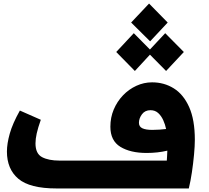

<svg xmlns="http://www.w3.org/2000/svg" viewBox="-20 -1062 1177 1082"><path d="M298 0Q148 0 83.5 -54.5Q19 -109 19 -208Q19 -252 35 -309Q51 -366 92 -439L210 -387Q194 -342 187 -310.5Q180 -279 180 -254Q180 -196 217 -176.5Q254 -157 315 -157H920Q921 -170 921.5 -181Q922 -192 923 -213Q869 -200 806 -200Q715 -200 658.5 -234.5Q602 -269 602 -348Q602 -400 621 -445Q640 -490 673 -524.5Q706 -559 748.5 -578.5Q791 -598 837 -598Q905 -598 959.5 -564Q1014 -530 1046 -458.5Q1078 -387 1078 -274Q1078 -240 1073.5 -191Q1069 -142 1061.5 -91.5Q1054 -41 1044 0ZM763 -370Q763 -348 782.5 -339Q802 -330 838 -330Q861 -330 880 -331.5Q899 -333 916 -335Q911 -360 900 -384.5Q889 -409 871.5 -425Q854 -441 828 -441Q797 -441 780 -418Q763 -395 763 -370ZM826 -829 719 -935 820 -1042 925 -935ZM740 -662 635 -769 734 -875 825 -783 911 -875 1016 -769 916 -662 825 -754Z"/></svg>

Font: Readex Pro
Style: Bold
Weight: 700
Designer: Bonnie Shaver-Troup, Thomas Jockin
Foundry: Lexend
Version: Version 1.203; ttfautohint (v1.8.3)